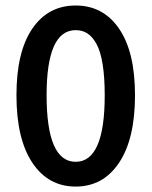

<svg xmlns="http://www.w3.org/2000/svg" viewBox="-20 -668 553 700"><path d="M40 -320.8Q40 -479 97.7 -563.5Q155.3 -647.9 255.9 -647.9Q356.4 -647.9 414.3 -563.2Q472.2 -478.5 472.2 -320.8Q472.2 -161.6 414.1 -74.7Q356 12.2 255.9 12.2Q155.8 12.2 97.9 -74.7Q40 -161.6 40 -320.8ZM149.9 -320.8Q149.9 -78.1 255.9 -78.1Q361.8 -78.1 361.8 -320.8Q361.8 -386.7 354.2 -433.6Q346.7 -480.5 332 -507.3Q317.4 -534.2 298.8 -546.1Q280.3 -558.1 255.9 -558.1Q149.9 -558.1 149.9 -320.8Z"/></svg>

Font: Source Sans Pro Semibold
Style: Regular
Weight: 600
Designer: Paul D. Hunt
Foundry: Adobe Systems Incorporated
Version: Version 2.020;PS 2.0;hotconv 1.0.86;makeotf.lib2.5.63406